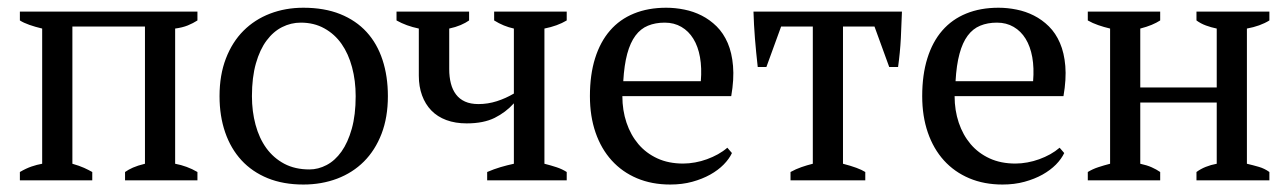

<svg xmlns="http://www.w3.org/2000/svg" viewBox="-20 -478 3412 509"><path d="M224.6 0H32.7V-22Q49.3 -31.7 63.7 -36.6Q78.1 -41.5 91.8 -43.9V-402.3Q73.2 -406.7 57.9 -412.1Q42.5 -417.5 32.7 -423.8V-447.3H503.4V-423.8Q492.2 -416.5 477.8 -410.6Q463.4 -404.8 444.3 -402.3V-43.9Q460 -41 474.6 -35.6Q489.3 -30.3 503.4 -22V0H311.5V-22Q320.3 -28.3 332.5 -33.7Q344.7 -39.1 364.3 -43.9V-407.7H171.9V-43.9Q190.4 -38.6 202.9 -33Q215.3 -27.3 224.6 -22Z M562 -223.1Q562 -279.3 578.9 -323Q595.7 -366.7 625.5 -396.5Q655.3 -426.3 696 -441.9Q736.8 -457.5 784.2 -457.5Q839.8 -457.5 881.8 -440.7Q923.8 -423.8 951.9 -393.1Q980 -362.3 994.1 -319.1Q1008.3 -275.9 1008.3 -223.1Q1008.3 -167 991.5 -123.3Q974.6 -79.6 944.8 -49.8Q915 -20 873.8 -4.4Q832.5 11.2 784.2 11.2Q731 11.2 689.7 -5.6Q648.4 -22.5 620.1 -53.2Q591.8 -84 576.9 -127.2Q562 -170.4 562 -223.1ZM647.9 -223.1Q647.9 -182.6 657.5 -147.2Q667 -111.8 686 -85.4Q705.1 -59.1 733.6 -43.9Q762.2 -28.8 800.3 -28.8Q823.7 -28.8 845.9 -40.5Q868.2 -52.2 885.3 -76.2Q902.3 -100.1 912.6 -136.7Q922.9 -173.3 922.9 -223.1Q922.9 -264.2 913.3 -299.8Q903.8 -335.4 885.5 -361.6Q867.2 -387.7 839.8 -402.8Q812.5 -418 777.3 -418Q751.5 -418 728 -406.2Q704.6 -394.5 686.8 -370.6Q668.9 -346.7 658.4 -309.8Q647.9 -272.9 647.9 -223.1Z M1031.2 -447.3H1223.6V-423.8Q1214.8 -417.5 1201.2 -411.6Q1187.5 -405.8 1170.9 -402.3V-294.9Q1170.9 -273.9 1175.3 -256.8Q1179.7 -239.7 1189 -227.5Q1198.2 -215.3 1212.9 -208.7Q1227.5 -202.1 1248.5 -202.1Q1273.4 -202.1 1297.1 -209.7Q1320.8 -217.3 1342.3 -230V-402.3Q1314.9 -408.2 1290 -423.8V-447.3H1482.4V-423.8Q1458 -409.2 1423.3 -402.3V-43.9Q1440.4 -39.6 1455.3 -34.7Q1470.2 -29.8 1482.4 -22V0H1271.5V-22Q1289.6 -29.8 1306.9 -34.9Q1324.2 -40 1342.3 -43.9V-204.1Q1320.8 -180.2 1291.3 -165.5Q1261.7 -150.9 1217.3 -150.9Q1187 -150.9 1163.3 -159.7Q1139.6 -168.5 1123.5 -185.1Q1107.4 -201.7 1098.9 -225.1Q1090.3 -248.5 1090.3 -277.3V-402.3Q1057.1 -409.2 1031.2 -423.8Z M1920.4 -72.3Q1913.1 -56.6 1898.4 -41.7Q1883.8 -26.9 1862.8 -15.1Q1841.8 -3.4 1815.2 3.9Q1788.6 11.2 1756.8 11.2Q1708 11.2 1668.7 -5.4Q1629.4 -22 1601.6 -52.7Q1573.7 -83.5 1558.8 -126.7Q1543.9 -169.9 1543.9 -223.1Q1543.9 -279.8 1557.6 -323.5Q1571.3 -367.2 1597.2 -397Q1623 -426.8 1660.6 -442.1Q1698.2 -457.5 1746.1 -457.5Q1770 -457.5 1794.2 -452.6Q1818.4 -447.8 1840.1 -436.8Q1861.8 -425.8 1879.9 -408Q1897.9 -390.1 1909.2 -364Q1920.4 -337.9 1923.3 -303Q1926.3 -268.1 1918.5 -223.1H1629.9Q1629.9 -185.5 1640.9 -152.8Q1651.9 -120.1 1672.4 -95.9Q1692.9 -71.8 1722.7 -58.1Q1752.4 -44.4 1791 -44.4Q1806.6 -44.4 1822.8 -47.4Q1838.9 -50.3 1854.2 -55.9Q1869.6 -61.5 1883.3 -69.1Q1897 -76.7 1908.2 -86.4ZM1742.2 -418Q1717.3 -418 1697.8 -409.9Q1678.2 -401.9 1664.6 -383.5Q1650.9 -365.2 1642.8 -335.4Q1634.8 -305.7 1632.3 -262.7H1837.9Q1840.8 -297.9 1835.7 -326.4Q1830.6 -355 1818.1 -375.2Q1805.7 -395.5 1786.4 -406.7Q1767.1 -418 1742.2 -418Z M2273.9 0H2075.7V-22Q2089.8 -29.8 2104.5 -34.9Q2119.1 -40 2134.8 -43.9V-407.7H2050.8L2011.7 -300.3H1988.8Q1984.4 -338.9 1981.4 -375.7Q1978.5 -412.6 1977.5 -447.3H2371.1Q2370.1 -415 2368.2 -377Q2366.2 -338.9 2360.8 -300.3H2337.4L2298.3 -407.7H2214.8V-43.9Q2256.3 -33.2 2273.9 -22Z M2801.3 -72.3Q2793.9 -56.6 2779.3 -41.7Q2764.6 -26.9 2743.7 -15.1Q2722.7 -3.4 2696 3.9Q2669.4 11.2 2637.7 11.2Q2588.9 11.2 2549.6 -5.4Q2510.3 -22 2482.4 -52.7Q2454.6 -83.5 2439.7 -126.7Q2424.8 -169.9 2424.8 -223.1Q2424.8 -279.8 2438.5 -323.5Q2452.1 -367.2 2478 -397Q2503.9 -426.8 2541.5 -442.1Q2579.1 -457.5 2627 -457.5Q2650.9 -457.5 2675 -452.6Q2699.2 -447.8 2720.9 -436.8Q2742.7 -425.8 2760.7 -408Q2778.8 -390.1 2790 -364Q2801.3 -337.9 2804.2 -303Q2807.1 -268.1 2799.3 -223.1H2510.7Q2510.7 -185.5 2521.7 -152.8Q2532.7 -120.1 2553.2 -95.9Q2573.7 -71.8 2603.5 -58.1Q2633.3 -44.4 2671.9 -44.4Q2687.5 -44.4 2703.6 -47.4Q2719.7 -50.3 2735.1 -55.9Q2750.5 -61.5 2764.2 -69.1Q2777.8 -76.7 2789.1 -86.4ZM2623 -418Q2598.1 -418 2578.6 -409.9Q2559.1 -401.9 2545.4 -383.5Q2531.7 -365.2 2523.7 -335.4Q2515.6 -305.7 2513.2 -262.7H2718.8Q2721.7 -297.9 2716.6 -326.4Q2711.4 -355 2699 -375.2Q2686.5 -395.5 2667.2 -406.7Q2647.9 -418 2623 -418Z M3055.7 0H2863.8V-22Q2876.5 -29.8 2891.4 -34.7Q2906.2 -39.6 2922.9 -43.9V-402.3Q2906.2 -406.2 2891.4 -411.4Q2876.5 -416.5 2863.8 -423.8V-447.3H3055.7V-423.8Q3045.9 -417.5 3033 -412.1Q3020 -406.7 3002.9 -402.3V-246.1H3205.6V-402.3Q3190.9 -405.3 3177 -410.4Q3163.1 -415.5 3151.9 -423.8V-447.3H3345.2V-423.8Q3320.8 -408.7 3285.6 -402.3V-43.9Q3302.2 -40 3317.4 -35.6Q3332.5 -31.2 3345.2 -22V0H3151.9V-22Q3163.1 -30.3 3176.5 -35.6Q3189.9 -41 3205.6 -43.9V-206.1H3002.9V-43.9Q3021 -40 3033.4 -34.4Q3045.9 -28.8 3055.7 -22Z"/></svg>

Font: PT Astra Serif
Style: Regular
Weight: 400
Designer: A.Korolkova, I. Chaeva
Foundry: ParaType Ltd
Version: Version 1.002